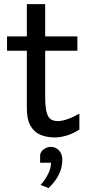

<svg xmlns="http://www.w3.org/2000/svg" viewBox="-20 -665 448 946"><path d="M371.1 -105V-26.9Q337.4 -5.4 306.6 3.4Q275.9 12.2 250 12.2Q211.9 12.2 180.7 -0.2Q149.4 -12.7 130.9 -44.2Q112.3 -75.7 112.3 -131.8Q112.3 -149.4 112.3 -189.5Q112.3 -229.5 112.3 -283.9Q112.3 -338.4 112.3 -400.6Q112.3 -462.9 112.3 -525.9Q112.3 -588.9 112.3 -644.5H202.6Q202.6 -582 202.6 -511Q202.6 -439.9 202.6 -373.5Q202.6 -307.1 202.6 -258.1Q202.6 -209 202.6 -190.4Q202.6 -140.1 209.2 -113.8Q215.8 -87.4 229.5 -77.9Q243.2 -68.4 265.1 -68.4Q305.2 -68.4 371.1 -105ZM361.3 -415H14.6V-485.8H361.3ZM177.7 136.7V97.7Q181.6 79.1 197.8 68.8Q213.9 58.6 230.5 58.6Q253.9 58.6 270.5 75.9Q287.1 93.3 287.1 123Q287.1 197.8 218.8 261.7L179.7 246.1Q196.8 229 214.1 197.8Q231.4 166.5 231.4 136.7Z"/></svg>

Font: Andika LitF DSA DSG
Style: Regular
Weight: 400
Designer: Victor Gaultney, Annie Olsen, Julie Remington, Don Collingsworth, Eric Hays, Becca Hirsbrunner
Foundry: SIL International
Version: Version 6.200 ; LitF DSA DSG; ttfautohint (v1.8.3.10-c5d8)